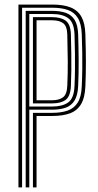

<svg xmlns="http://www.w3.org/2000/svg" viewBox="-20 -820 427 840"><path d="M60.7 0V-800H208.7Q257.6 -800 289.1 -787.4Q320.6 -774.7 336.4 -746.4Q352.1 -718.1 353.5 -670.7Q355.7 -601.9 355.8 -549.4Q355.9 -497 353.5 -441.9Q351.4 -392.2 334.4 -363.9Q317.4 -335.7 285.9 -324.1Q254.4 -312.6 208.1 -312.6H139.9V0H124.1V-326.3H208.1Q247.5 -326.3 275.7 -336.1Q304 -345.9 319.9 -371Q335.9 -396.1 337.7 -442.3Q339.6 -483.8 340 -518.8Q340.5 -553.8 339.9 -589.9Q339.3 -625.9 337.7 -670.3Q336.1 -716.2 320.5 -741.4Q305 -766.6 276.7 -776.4Q248.5 -786.2 208.7 -786.2H76.6V0ZM92.4 0V-772.5H208.7Q243.7 -772.5 268.5 -763.5Q293.2 -754.6 306.9 -732.3Q320.5 -710 321.9 -669.7Q323.8 -610.7 324.1 -553.5Q324.5 -496.2 321.9 -443.3Q320 -402.3 306 -380Q292 -357.6 267.1 -348.8Q242.2 -340.1 208.1 -340.1H108.2V0ZM108.2 -353.9H208.1Q252.9 -353.9 278.3 -371.8Q303.7 -389.8 306 -443.6Q307.7 -480.5 308 -515.2Q308.4 -550 307.9 -587.2Q307.5 -624.4 306 -668.9Q304.2 -721.3 279.1 -740Q254 -758.7 208.7 -758.7H108.2ZM124.1 -367.7V-744.9H208.7Q246.5 -744.9 267.8 -729.2Q289.1 -713.4 290.2 -668.6Q291.4 -622.7 291.9 -584.9Q292.4 -547.1 292.1 -513.1Q291.8 -479.1 290.2 -444Q288.4 -399.6 267.8 -383.6Q247.2 -367.7 208.1 -367.7ZM139.9 -381.4H208.1Q237.9 -381.4 255.4 -394.1Q272.9 -406.8 274.4 -445Q276.8 -499.1 276.5 -550.6Q276.2 -602 274.4 -668.2Q273.4 -706 256.2 -718.6Q239 -731.2 208.7 -731.2H139.9Z"/></svg>

Font: Big Shoulders Inline Text Thin
Style: Regular
Weight: 100
Designer: Patric King
Foundry: XO Type Co
Version: Version 2.002